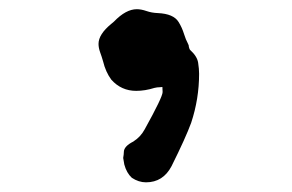

<svg xmlns="http://www.w3.org/2000/svg" viewBox="-20 -196 626 411"><path d="M292.5 194.3Q276.9 194.3 262.2 184.6Q251 174.3 246.1 156.2L243.7 142.1Q245.1 133.8 245.1 129.4Q245.1 117.2 265.6 106.9Q266.1 106.9 266.1 106.4Q280.8 97.2 289.6 81.1Q328.1 11.7 328.1 1L327.6 -9.8L322.3 -9.3Q316.4 -9.3 310.5 -7.8Q290.5 -1.5 271.5 -1.5Q239.7 -1.5 218.3 -25.4Q206.1 -42 200.7 -64.5Q197.8 -74.7 194.3 -84.2Q190.9 -93.8 190.9 -102.1Q190.9 -122.6 218.3 -145L224.1 -149.9Q249.5 -176.3 272.9 -176.3Q282.2 -176.3 293.5 -172.4Q304.7 -168.5 317.9 -168Q351.6 -166.5 362.3 -148.9Q369.6 -137.2 374 -123Q377.4 -111.8 382.8 -101.6Q384.3 -99.1 384.3 -95.7Q385.7 -90.3 386.7 -89.4Q401.9 -75.7 404.1 -62Q406.2 -48.3 406.2 -38.1Q406.2 15.6 389.2 66.9Q377.4 99.1 347.2 159.7Q329.1 194.3 292.5 194.3Z"/></svg>

Font: X Typewriter
Style: Regular
Weight: 400
Monospace: yes
Designer: GGBot
Version: 0.50